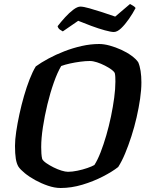

<svg xmlns="http://www.w3.org/2000/svg" viewBox="-20 -940 736 960"><path d="M283 0Q253 0 219.5 -11.5Q186 -23 156 -39.5Q126 -56 103.5 -74.5Q81 -93 72 -107Q63 -122 59 -146.5Q55 -171 55 -211Q55 -241 61 -281.5Q67 -322 77 -368.5Q87 -415 100 -460Q113 -505 128 -543.5Q143 -582 159 -608Q185 -627 222 -647Q259 -667 301.5 -683.5Q344 -700 388.5 -710Q433 -720 476 -720Q500 -720 529 -712Q558 -704 586.5 -691Q615 -678 637.5 -661.5Q660 -645 671 -629Q679 -611 683 -585Q687 -559 687 -528Q687 -491 680.5 -446Q674 -401 663 -353Q652 -305 637 -258.5Q622 -212 605.5 -172.5Q589 -133 571 -105Q542 -82 494.5 -57.5Q447 -33 392 -16.5Q337 0 283 0ZM320 -81Q341 -81 367.5 -86.5Q394 -92 417 -100Q440 -108 452 -115Q468 -140 483 -178.5Q498 -217 511.5 -263.5Q525 -310 535 -358Q545 -406 551 -451Q557 -496 557 -532Q557 -544 556.5 -555Q556 -566 554 -574Q551 -582 537.5 -592Q524 -602 504.5 -612Q485 -622 465 -628.5Q445 -635 429 -635Q408 -635 381.5 -631.5Q355 -628 330 -622.5Q305 -617 286 -610Q267 -578 249 -527Q231 -476 217 -418Q203 -360 194.5 -304Q186 -248 186 -205Q186 -188 187 -172.5Q188 -157 191 -145Q196 -135 212 -124Q228 -113 248 -103Q268 -93 287.5 -87Q307 -81 320 -81ZM549 -780Q535 -780 504 -788.5Q473 -797 436.5 -810.5Q400 -824 371 -836L294 -783Q288 -786 279.5 -792Q271 -798 268 -809Q285 -831 305.5 -853.5Q326 -876 346.5 -891.5Q367 -907 382 -907Q397 -907 427 -898.5Q457 -890 492.5 -878.5Q528 -867 556 -857L630 -920Q637 -916 645 -911.5Q653 -907 658 -900Q644 -873 624.5 -845Q605 -817 585.5 -798.5Q566 -780 549 -780Z"/></svg>

Font: Texturina Medium 12pt
Style: Bold Italic
Weight: 700
Italic angle: -11°
Version: Version 1.002